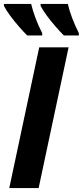

<svg xmlns="http://www.w3.org/2000/svg" viewBox="-22 -954 420 974"><path d="M25 0 177 -714H326L174 0ZM302 -774Q282 -794 259 -820.5Q236 -847 216 -874Q196 -901 184 -924V-934H322Q330 -900 344.5 -861.5Q359 -823 378 -786V-774ZM116 -774Q96 -794 73 -820.5Q50 -847 30 -874Q10 -901 -2 -924V-934H136Q144 -900 158.5 -861.5Q173 -823 192 -786V-774Z"/></svg>

Font: Noto IKEA Latin
Style: Bold Italic
Weight: 700
Italic angle: -12°
Designer: Monotype Design Team
Foundry: Monotype Imaging Inc.
Version: Version 1.0